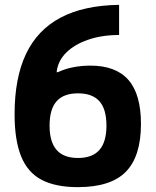

<svg xmlns="http://www.w3.org/2000/svg" viewBox="-20 -760 640 790"><path d="M300 10Q209 10 151.5 -20Q94 -50 67 -116.5Q40 -183 40 -290Q40 -439 87 -538Q134 -637 229.5 -687.5Q325 -738 470 -740V-616Q399 -616 342.5 -596.5Q286 -577 252 -543Q218 -509 213 -463H218Q248 -477 282 -483.5Q316 -490 352 -490Q457 -490 508.5 -431Q560 -372 560 -250Q560 -117 498 -53.5Q436 10 300 10ZM301 -110Q360 -110 389 -143Q418 -176 418 -243Q418 -311 389 -343.5Q360 -376 301 -376Q242 -376 213 -343.5Q184 -311 184 -243Q184 -176 213 -143Q242 -110 301 -110Z"/></svg>

Font: M PLUS Code Latin Expanded
Style: Bold
Weight: 700
Width: 7
Designer: Coji Morishita
Foundry: UNDERFOREST DESIGN
Version: Version 1.002; ttfautohint (v1.8.3)